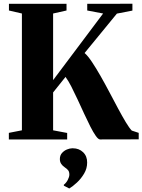

<svg xmlns="http://www.w3.org/2000/svg" viewBox="-20 -764 780 1052"><path d="M28.5 0V-36L100 -50V-690L29 -706.5V-743H344.5V-706.5L271 -690V-325L545 -690L458 -706.5V-743L705.5 -743.5V-706L620.5 -689.5L443.5 -473.5Q462 -457.5 484.2 -424Q506.5 -390.5 531 -347.5Q555.5 -304.5 580 -258Q604.5 -211.5 627.2 -169Q650 -126.5 669.2 -94.5Q688.5 -62.5 702 -48.5L740 -36V-0.5L528.5 0Q518.5 0 504.8 -19.5Q491 -39 474.8 -71Q458.5 -103 441 -141.2Q423.5 -179.5 405.5 -218.2Q387.5 -257 370.8 -289.8Q354 -322.5 339 -342.5L271 -257.5V-50L348 -35.5V0ZM457.5 127Q457.5 159 440.8 187.2Q424 215.5 401.2 236.5Q378.5 257.5 360 268.5H359L330 253.5L329.5 248.5Q343 238 351.5 221.5Q360 205 360 193Q360 178 354 169.8Q348 161.5 335 153Q323.5 145.5 315.8 134.5Q308 123.5 308 107.5Q308 87.5 319.5 74.5Q331 61.5 346.8 55Q362.5 48.5 376 48.5H379.5Q413 48.5 435.5 70.2Q458 92 457.5 127Z"/></svg>

Font: Merriweather 96pt ExtraBold
Style: Regular
Weight: 800
Version: Version 2.100